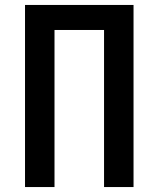

<svg xmlns="http://www.w3.org/2000/svg" viewBox="-20 -755 640 775"><path d="M81 0V-735H519V0H400V-634H200V0Z"/></svg>

Font: Zed Sans Extended
Style: Bold
Weight: 700
Width: 7
Designer: Belleve Invis
Foundry: Belleve Invis
Version: Version 1.0.0; ttfautohint (v1.8.4)